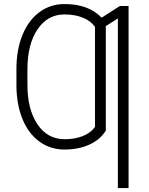

<svg xmlns="http://www.w3.org/2000/svg" viewBox="-20 -741 750 964"><path d="M625.5 203.1H571.8V-648.4L511.2 -609.9V-85Q482.4 -39.1 428 -14.6Q373.5 9.8 303.7 9.8Q232.9 9.8 177.7 -30.3Q122.6 -70.3 92.5 -144.3Q62.5 -218.3 62.5 -314.9V-395Q62.5 -491.2 92.8 -565.4Q123 -639.6 178.2 -680.2Q233.4 -720.7 303.7 -720.7Q424.8 -720.7 490.2 -652.3L582 -710.9H625.5ZM305.7 -42Q356.4 -42 396.5 -58.1Q436.5 -74.2 457 -104V-606Q437 -635.3 397 -651.9Q356.9 -668.5 303.7 -668.5Q219.2 -668.5 168.5 -593.8Q117.7 -519 117.7 -392.1V-315.4Q117.7 -191.9 168 -116.9Q218.3 -42 305.7 -42Z"/></svg>

Font: Roboto Condensed Light
Style: Regular
Weight: 300
Designer: Google
Version: Version 2.134; 2016